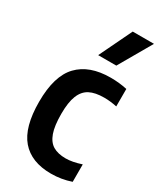

<svg xmlns="http://www.w3.org/2000/svg" viewBox="-206 -878 801 958"><g transform="rotate(30 195.0 -399.0)"><path d="M31 -272Q31 -420 95 -487Q159 -554 281 -554Q331.5 -554 376 -544V-443.5Q338 -451.5 303 -451.5Q251 -451.5 219.5 -435Q188 -418.5 172.5 -379.8Q157 -341 157 -274.5Q157 -205.5 171.2 -165.8Q185.5 -126 213.8 -109.2Q242 -92.5 286.5 -92.5Q325 -92.5 376 -109.5V-9Q320.5 10 261 10Q147.5 10 89.2 -57.8Q31 -125.5 31 -272ZM170 -620 260.5 -808H383L274.5 -620Z"/></g></svg>

Font: Encode Sans Condensed SemiBold
Style: Regular
Weight: 600
Width: 3
Designer: Multiple Designers
Foundry: Impallari Type
Version: Version 2.000